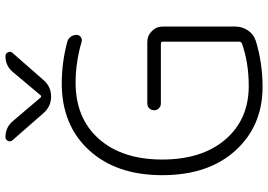

<svg xmlns="http://www.w3.org/2000/svg" viewBox="-162 -853 1003 719"><g transform="rotate(-90 339.5 -493.5)"><path d="M429.7 -947.3Q453.1 -974.6 488.3 -974.6Q499 -974.6 503.4 -964.8Q507.8 -955.1 501 -948.2L398.4 -831.1Q374 -803.7 337.4 -803.7Q300.8 -803.7 276.4 -831.1L173.8 -948.2Q167 -956.1 171.4 -965.3Q175.8 -974.6 185.5 -974.6Q221.7 -974.6 245.1 -947.3L333 -843.8Q337.9 -837.9 342.8 -843.8ZM386.7 -763.7Q464.8 -763.7 542 -743.2Q553.7 -740.2 561 -730.5Q568.4 -720.7 568.4 -708Q568.4 -698.2 560.1 -692.4Q551.8 -686.5 542 -689.5Q464.8 -711.9 389.6 -711.9Q255.9 -711.9 178.7 -624.5Q101.6 -537.1 101.6 -387.7Q101.6 -238.3 176.8 -150.9Q252 -63.5 377 -63.5Q463.9 -63.5 536.1 -88.9Q543 -91.8 543 -99.6V-384.8Q543 -392.6 535.2 -392.6H311.5Q300.8 -392.6 293.5 -399.9Q286.1 -407.2 286.1 -418Q286.1 -428.7 293.5 -436Q300.8 -443.4 311.5 -443.4H542Q565.4 -443.4 582.5 -426.3Q599.6 -409.2 599.6 -385.7V-114.3Q599.6 -87.9 585 -66.4Q570.3 -44.9 545.9 -37.1Q462.9 -11.7 374 -11.7Q227.5 -11.7 135.3 -113.3Q43 -214.8 43 -387.7Q43 -559.6 136.7 -661.6Q230.5 -763.7 386.7 -763.7Z"/></g></svg>

Font: irohamaru Light
Style: Regular
Weight: 200
Designer: [Source Han Sans]
Ryoko NISHIZUKA  (kana & ideographs); Paul D. Hunt (Latin, Greek & Cyrillic); Wenlong ZHANG  (bopomofo
Version: Version 1.01